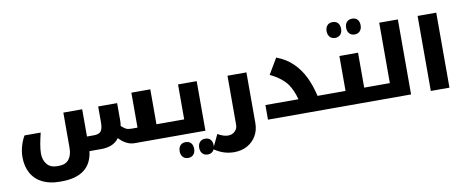

<svg xmlns="http://www.w3.org/2000/svg" viewBox="-85 -1251 4653 1916"><g transform="rotate(-10 2241.0 -293.0)"><path d="M1189 0Q1149 0 1108.5 -21Q1068 -42 1035 -79Q1004 -37 958.5 -18.5Q913 0 854 0H734Q719 126 636.5 187.5Q554 249 410 249H388Q337 249 294 239.5Q251 230 216 213Q142 176 103.5 106.5Q65 37 65 -56Q65 -110 80.5 -165.5Q96 -221 123 -267H287Q272 -207 262.5 -153.5Q253 -100 253 -59Q253 5 288 48.5Q323 92 393 92H406Q477 92 510.5 49Q544 6 544 -67V-424H735V-148H805Q857 -148 877 -173.5Q897 -199 897 -264V-424H1089V-247Q1089 -234 1088 -221Q1087 -208 1084 -194Q1110 -169 1130.5 -158.5Q1151 -148 1184 -148H1247V-502H1439V-148H1566Q1571 -148 1571 -144V-5Q1571 0 1566 0Z M1694 238Q1658 238 1639 215Q1620 192 1620 158Q1620 123 1639 100.5Q1658 78 1694 78Q1729 78 1748 99.5Q1767 121 1767 158Q1767 195 1747 216.5Q1727 238 1694 238ZM1892 238Q1858 238 1838 216Q1818 194 1818 158Q1818 121 1838 99.5Q1858 78 1892 78Q1926 78 1945.5 99Q1965 120 1965 158Q1965 195 1944.5 216.5Q1924 238 1892 238Z M1556 0Q1551 0 1551 -5V-144Q1551 -148 1556 -148H1720V-502H1909V0Z M2155 261Q2107 261 2058.5 247Q2010 233 1953 195L2020 53Q2079 87 2124 87Q2167 87 2194 60Q2221 33 2221 -4V-502H2413V11Q2413 83 2380.5 139.5Q2348 196 2290 228.5Q2232 261 2155 261Z M2543 -148H2878Q2864 -200 2846 -239Q2828 -278 2809 -305Q2785 -339 2742 -373Q2699 -407 2637 -437L2731 -596Q2830 -559 2897 -493Q2964 -427 3006 -339.5Q3048 -252 3071 -148H3215Q3220 -148 3220 -144V-5Q3220 0 3215 0H2543Z M3346 -687Q3310 -687 3291 -710Q3272 -733 3272 -767Q3272 -802 3291 -824.5Q3310 -847 3346 -847Q3381 -847 3400 -825.5Q3419 -804 3419 -767Q3419 -730 3399 -708.5Q3379 -687 3346 -687ZM3544 -687Q3510 -687 3490 -709Q3470 -731 3470 -767Q3470 -804 3490 -825.5Q3510 -847 3544 -847Q3578 -847 3597.5 -826Q3617 -805 3617 -767Q3617 -730 3596.5 -708.5Q3576 -687 3544 -687Z M3205 0Q3200 0 3200 -5V-144Q3200 -148 3205 -148H3355V-502H3544V-148H3694Q3699 -148 3699 -144V-5Q3699 0 3694 0Z M3684 0Q3679 0 3679 -5V-144Q3679 -148 3684 -148H3804V-760H3993V0Z M4193 -760H4382V0H4193Z"/></g></svg>

Font: Noto Kufi Arabic Black
Style: Regular
Weight: 900
Designer: Monotype Design Team, David Williams, Khaled Hosny
Foundry: Google LLC
Version: Version 2.109; ttfautohint (v1.8.4.7-5d5b)